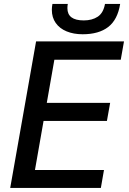

<svg xmlns="http://www.w3.org/2000/svg" viewBox="-20 -930 640 950"><path d="M158.5 -725H593.5L577.5 -634.5H249L211.5 -421H525L509 -331.5H195.5L153 -89H494.5L479 0H30.5ZM236.5 -881.5Q236.5 -895.5 239.5 -910.5H315.5Q313.5 -900.5 313.5 -889.5Q313.5 -829 394.5 -829Q436 -829 463.8 -847.5Q491.5 -866 499.5 -910.5H574.5Q562 -832.5 515.5 -796.5Q469 -760.5 389 -760.5Q344 -760.5 309.5 -774.8Q275 -789 255.8 -816.2Q236.5 -843.5 236.5 -881.5Z"/></svg>

Font: JuliaMono Medium
Style: Italic
Weight: 500
Italic angle: -9°
Monospace: yes
Designer: cormullion
Foundry: corm
Version: Version 0.054; ttfautohint (v1.8.4)